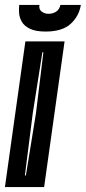

<svg xmlns="http://www.w3.org/2000/svg" viewBox="-30 -759 348 779"><path d="M-10 0 73 -591H232L149 0ZM71 -47H75L116 -300L146 -547H142L103 -300ZM155 -631Q115 -631 92 -642Q69 -653 59 -670Q49 -687 47.5 -705.5Q46 -724 48 -739H130Q127 -721 139 -712Q151 -703 167 -703Q184 -703 197.5 -711.5Q211 -720 215 -739H298Q291 -694 257 -662.5Q223 -631 155 -631Z"/></svg>

Font: Alumni Sans Inline One
Style: Italic
Weight: 400
Italic angle: -8°
Designer: Robert E. Leuschke
Foundry: Robert E. Leuschke
Version: Version 1.100; ttfautohint (v1.8.3)